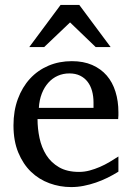

<svg xmlns="http://www.w3.org/2000/svg" viewBox="-20 -740 530 772"><path d="M456.1 -49.8Q435.1 -36.6 412.4 -25.4Q389.6 -14.2 365.5 -5.9Q341.3 2.4 316.4 7.3Q291.5 12.2 266.1 12.2Q220.7 12.2 178.7 -3.2Q136.7 -18.6 104.7 -49.3Q72.8 -80.1 53.5 -126.7Q34.2 -173.3 34.2 -235.8Q34.2 -294.4 51.8 -342Q69.3 -389.6 100.6 -423.6Q131.8 -457.5 174.8 -475.8Q217.8 -494.1 269 -494.1Q315.4 -494.1 350.6 -478.8Q385.7 -463.4 409.2 -436.3Q432.6 -409.2 444.3 -371.3Q456.1 -333.5 456.1 -289.1V-275.9Q456.1 -268.1 455.1 -261.2H130.9Q130.9 -223.1 138.9 -185.1Q147 -147 166 -116.7Q185.1 -86.4 217.3 -67.6Q249.5 -48.8 297.9 -48.8Q319.3 -48.8 340.3 -54.4Q361.3 -60.1 381.6 -68.8Q401.9 -77.6 420.4 -88.6Q439 -99.6 456.1 -110.8ZM356 -328.1Q356 -353 350.1 -374.3Q344.2 -395.5 332.3 -411.1Q320.3 -426.8 302 -435.8Q283.7 -444.8 258.8 -444.8Q233.9 -444.8 212.4 -435.3Q190.9 -425.8 174.6 -407.7Q158.2 -389.6 148.2 -364Q138.2 -338.4 136.2 -306.2H356ZM364.7 -550.8 261.7 -649.9 157.7 -550.8H97.7L223.6 -720.2H298.8L424.8 -550.8Z"/></svg>

Font: BabelStone Ogham
Style: Italic
Weight: 400
Italic angle: -30°
Designer: Andrew West
Foundry: BabelStone
Version: Version 2.02 March 14, 2022